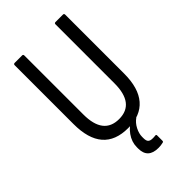

<svg xmlns="http://www.w3.org/2000/svg" viewBox="-256 -734 1007 1007"><g transform="rotate(-45 247.5 -230.5)"><path d="M248 8Q60 8 60 -210V-646Q60 -655 69 -655H124Q132 -655 132 -646V-209Q132 -59 248 -59Q363 -59 363 -209V-646Q363 -655 371 -655H427Q435 -655 435 -646V-209Q435 -102 387.5 -47Q340 8 248 8ZM287 194Q209 194 209 121V111Q209 72 233.5 37.5Q258 3 303 -20L316 -9L317 -1Q294 15 280.5 41.5Q267 68 267 92V102Q267 122 275 129.5Q283 137 299 137Q304 137 309.5 137Q315 137 320 136Q328 135 328 142V182Q328 189 321 190Q305 194 287 194Z"/></g></svg>

Font: Sofia Sans Cond
Style: Regular
Weight: 400
Width: 3
Designer: Botio Nikoltchev, Ani Petrova
Foundry: lettersoup
Version: Version 4.100; ttfautohint (v1.8.3)